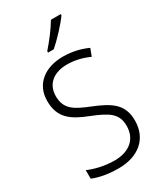

<svg xmlns="http://www.w3.org/2000/svg" viewBox="-234 -1033 960 1130"><g transform="rotate(-30 246.5 -468.5)"><path d="M381 -939V-947H314C288 -902 242 -842 203 -798V-788H241C287 -827 351 -896 381 -939ZM446 -187C446 -298 379 -340 265 -386C168 -425 114 -454 114 -543C114 -625 174 -672 264 -672C312 -672 363 -661 413 -638L432 -688C385 -710 328 -724 265 -724C144 -724 55 -658 56 -542C56 -428 123 -383 228 -342C339 -298 388 -267 388 -184C388 -94 325 -42 225 -42C159 -42 95 -58 49 -78V-20C93 -2 151 10 223 10C355 10 446 -61 446 -187Z"/></g></svg>

Font: Noto Sans Armenian SemiCondensed Light
Style: Regular
Weight: 300
Width: 4
Designer: Monotype Design Team
Foundry: Monotype Imaging Inc.
Version: Version 2.008